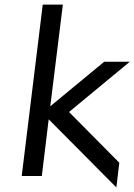

<svg xmlns="http://www.w3.org/2000/svg" viewBox="-20 -770 588 840"><path d="M502 -58 489 50 193 -248 163 0H75L167 -750H255L200 -305L436 -500H548L282 -280Z"/></svg>

Font: Orkney
Style: Italic
Weight: 400
Italic angle: -7°
Designer: Samuel Oakes and Alfredo Marco Pradil
Foundry: Alfredo Marco Pradil
Version: 1.0; ttfautohint (v1.5)